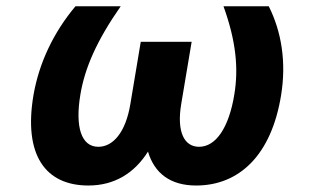

<svg xmlns="http://www.w3.org/2000/svg" viewBox="-20 -565 975 595"><path d="M354 -545.5H213.8C146.7 -465.6 101.2 -371.1 83.8 -270.6C52.2 -84.5 120.7 9.9 253.9 9.9C334.5 9.9 396.3 -28.1 438.6 -95.2C458.5 -28.1 507.8 9.9 587.7 9.9C721.6 9.9 821.4 -84.5 851.2 -270.6C867.5 -371.1 853 -465.6 812.9 -545.5H672.6C711.3 -438.2 719.8 -353.3 706 -271.3C689.6 -171.2 649.9 -110.1 596.9 -110.1C550.8 -110.1 527.3 -156.2 541.5 -242.2L573.9 -435.4H416.2L383.9 -242.2C369.7 -156.2 331 -110.1 284.8 -110.1C231.9 -110.1 212.4 -171.2 229 -271.3C242.5 -353.3 279.1 -438.2 354 -545.5Z"/></svg>

Font: Margiela Sans
Style: Bold Italic
Weight: 700
Italic angle: -9.39999°
Designer: Stefan Endress, Andreas Faust
Version: Version 1.100;FEAKit 1.0